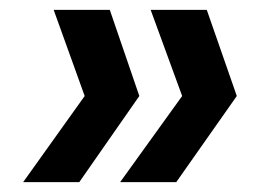

<svg xmlns="http://www.w3.org/2000/svg" viewBox="-20 -490 535 390"><path d="M203 -470 263 -295 141 -120H27L152 -295L89 -470ZM400 -470 461 -295 338 -120H224L350 -295L286 -470Z"/></svg>

Font: DM Sans 18pt SemiBold
Style: Italic
Weight: 600
Italic angle: -10°
Designer: Colophon Foundry, Jonny Pinhorn
Foundry: Colophon Foundry
Version: Version 4.004;gftools[0.9.30]